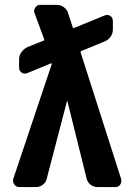

<svg xmlns="http://www.w3.org/2000/svg" viewBox="-20 -760 540 780"><path d="M307.6 -546.9 471.7 -34.2Q475.6 -21.5 468.8 -10.7Q461.9 0 448.2 0H376Q361.3 0 348.6 -9.3Q335.9 -18.6 332 -34.2L253.9 -348.6Q253.9 -349.6 252.9 -349.6Q252 -349.6 252 -348.6L169.9 -34.2Q167 -19.5 154.3 -9.8Q141.6 0 126 0H57.6Q45.9 0 38.1 -10.7Q30.3 -21.5 34.2 -34.2L190.4 -500Q191.4 -501 189.9 -502Q188.5 -502.9 185.5 -502L90.8 -462.9Q79.1 -458 68.4 -464.8Q57.6 -471.7 57.6 -485.4V-519.5Q57.6 -535.2 67.4 -548.3Q77.1 -561.5 90.8 -568.4L156.2 -594.7Q161.1 -596.7 159.2 -601.6L120.1 -707Q116.2 -718.8 123.5 -729.5Q130.9 -740.2 142.6 -740.2H210.9Q226.6 -740.2 239.7 -730.5Q252.9 -720.7 256.8 -706.1L275.4 -649.4Q277.3 -644.5 281.2 -646.5L405.3 -697.3Q418 -702.1 428.2 -695.3Q438.5 -688.5 438.5 -674.8V-639.6Q438.5 -624 429.2 -610.8Q419.9 -597.7 405.3 -591.8L310.5 -552.7Q306.6 -551.8 307.6 -546.9Z"/></svg>

Font: Rounded-L Mgen+ 1m bold
Style: Bold
Weight: 700
Designer: [Source Han Sans]
Ryoko NISHIZUKA  (kana & ideographs); Paul D. Hunt (Latin, Greek & Cyrillic); Wenlong ZHANG  (bopomofo
Version: Version 1.059.20150602